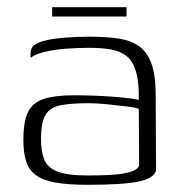

<svg xmlns="http://www.w3.org/2000/svg" viewBox="-20 -507 509 534"><path d="M224 7Q168 7 133 0.5Q98 -6 79 -20.5Q60 -35 52.5 -59Q45 -83 45 -118Q45 -169 58 -195.5Q71 -222 102 -232Q133 -242 186 -242Q211 -242 239.5 -241Q268 -240 294.5 -238Q321 -236 340.5 -233.5Q360 -231 366 -229Q367 -279 358 -308.5Q349 -338 331.5 -351.5Q314 -365 288 -369.5Q262 -374 229 -374Q196 -374 163 -371.5Q130 -369 103.5 -362.5Q77 -356 65 -346V-357Q65 -376 78 -383.5Q91 -391 105 -394Q123 -399 157.5 -402Q192 -405 227 -405Q274 -405 308.5 -400Q343 -395 366 -379Q389 -363 401 -330.5Q413 -298 413 -242L414 -34Q410 -12 367.5 -2.5Q325 7 224 7ZM223 -19Q275 -19 304.5 -22Q334 -25 348.5 -31Q363 -37 367 -46L366 -204Q358 -208 332.5 -211Q307 -214 277.5 -217Q248 -220 227 -220Q179 -220 149.5 -214.5Q120 -209 107 -188Q94 -167 94 -120Q94 -86 103 -63.5Q112 -41 139.5 -30Q167 -19 223 -19ZM125 -461V-487H332V-461Z"/></svg>

Font: Genos Thin Light
Style: Regular
Weight: 300
Version: Version 1.010